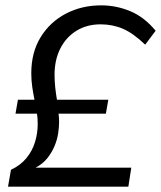

<svg xmlns="http://www.w3.org/2000/svg" viewBox="-20 -698 602 718"><path d="M10 0 21 -63Q57 -80 79 -107Q101 -134 111 -167Q121 -200 121 -233Q121 -243 120.5 -253Q120 -263 118 -273H38L47 -325H109Q104 -349 100.5 -373.5Q97 -398 97 -424Q97 -502 132 -559Q167 -616 226.5 -647Q286 -678 358 -678Q415 -678 467.5 -656Q520 -634 562 -583L523 -531Q478 -574 439.5 -590.5Q401 -607 356 -607Q305 -607 266 -583Q227 -559 205.5 -516.5Q184 -474 184 -418Q184 -395 186.5 -371.5Q189 -348 193 -325H385L376 -273H199Q200 -265 200.5 -257Q201 -249 201 -241Q201 -223 197.5 -199.5Q194 -176 184 -152Q174 -128 157 -106.5Q140 -85 113 -71H471L460 0Z"/></svg>

Font: Gantari
Style: Italic
Weight: 400
Italic angle: -10°
Designer: Anugrah Pasau
Foundry: Lafontype
Version: Version 1.000; ttfautohint (v1.8.3)